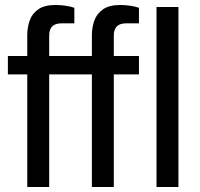

<svg xmlns="http://www.w3.org/2000/svg" viewBox="-20 -751 805 771"><path d="M89.5 0V-452.2H11.7V-526H89.5V-610Q89.5 -640.4 99 -668Q108.4 -695.6 133.3 -713.3Q158.1 -731 203.2 -731Q223.4 -731 243.9 -727.9Q264.4 -724.8 278.5 -719.7V-657.2H226.2Q201.5 -657.2 189.5 -644.8Q177.5 -632.4 177.5 -608.5V-526H349V-610Q349 -640.4 358.7 -668Q368.4 -695.6 393.3 -713.3Q418.2 -731 463.3 -731Q482.9 -731 503.4 -727.9Q523.9 -724.8 538 -719.7V-657.2H485.7Q460.9 -657.2 449 -644.8Q437 -632.4 437 -608.5V-526H538V-452.2H437V0H349V-452.2H177.5V0ZM608.5 0V-723H696.5V0Z"/></svg>

Font: Archivo Variable SemiBold
Style: Regular
Weight: 600
Designer: Hector Gatti
Foundry: Omnibus-Type
Version: Version 2.001